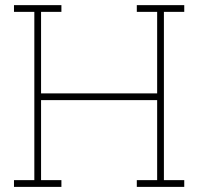

<svg xmlns="http://www.w3.org/2000/svg" viewBox="-20 -731 775 751"><path d="M34.7 -684.6V-710.9H220.2V-684.6H140.6V-365.7H594.7V-684.6H515.1V-710.9H594.7H621.1H700.7V-684.6H621.1V-26.4H700.7V0H515.1V-26.4H594.7V-339.4H140.6V-26.4H220.2V0H34.7V-26.4H114.3V-684.6Z"/></svg>

Font: TypoPRO Roboto Slab
Style: Thin
Weight: 250
Designer: Google
Version: Version 1.100263; 2013; ttfautohint (v0.94.20-1c74) -l 8 -r 